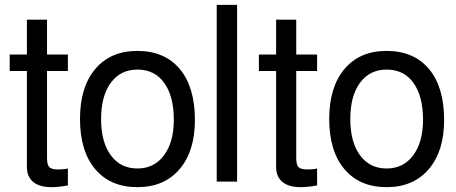

<svg xmlns="http://www.w3.org/2000/svg" viewBox="-20 -749 1882 792"><path d="M260 -524V-456H174V-97Q174 -69 183.5 -59.5Q193 -50 220 -50Q245 -50 260 -54V16Q221 23 192 23Q143 23 117 1.5Q91 -20 91 -60V-456H20V-524H91V-668H174V-524Z M546 -539Q659 -539 721.5 -464.5Q784 -390 784 -254Q784 -125 720.5 -51Q657 23 547 23Q435 23 372.5 -51.5Q310 -126 310 -258Q310 -390 373 -464.5Q436 -539 546 -539ZM547 -462Q477 -462 437 -407.5Q397 -353 397 -258Q397 -163 437 -108.5Q477 -54 547 -54Q616 -54 656.5 -108.5Q697 -163 697 -255Q697 -352 657.5 -407Q618 -462 547 -462Z M958 -729V0H874V-729Z M1288 -524V-456H1202V-97Q1202 -69 1211.5 -59.5Q1221 -50 1248 -50Q1273 -50 1288 -54V16Q1249 23 1220 23Q1171 23 1145 1.5Q1119 -20 1119 -60V-456H1048V-524H1119V-668H1202V-524Z M1574 -539Q1687 -539 1749.5 -464.5Q1812 -390 1812 -254Q1812 -125 1748.5 -51Q1685 23 1575 23Q1463 23 1400.5 -51.5Q1338 -126 1338 -258Q1338 -390 1401 -464.5Q1464 -539 1574 -539ZM1575 -462Q1505 -462 1465 -407.5Q1425 -353 1425 -258Q1425 -163 1465 -108.5Q1505 -54 1575 -54Q1644 -54 1684.5 -108.5Q1725 -163 1725 -255Q1725 -352 1685.5 -407Q1646 -462 1575 -462Z"/></svg>

Font: ColatingCofangSans
Style: Regular
Weight: 400
Foundry: GNU
Version: Version 412.227;June 27, 2022;FontCreator 11.0.0.2412 32-bit